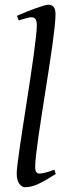

<svg xmlns="http://www.w3.org/2000/svg" viewBox="-20 -762 275 802"><path d="M212.9 -35.2Q189 -20 170.7 -9.5Q152.3 1 137.5 7.6Q122.6 14.2 109.9 17.1Q97.2 20 85 20Q71.3 20 60.5 5.4Q49.8 -9.3 49.8 -38.1Q49.8 -50.3 53.5 -79.6Q57.1 -108.9 63 -149.4Q68.8 -189.9 76.4 -238.5Q84 -287.1 91.8 -337.9Q99.6 -388.7 107.2 -438.5Q114.7 -488.3 120.6 -531.2Q126.5 -574.2 130.1 -607.2Q133.8 -640.1 133.8 -657.2Q133.8 -668.5 131.6 -675Q129.4 -681.6 126 -684.8Q122.6 -688 117.9 -689Q113.3 -689.9 108.9 -689.9Q105 -689.9 96.4 -687.7Q87.9 -685.5 79.6 -683.1Q69.8 -680.2 58.1 -676.8L50.8 -695.8Q71.3 -705.1 92 -713.4Q112.8 -721.7 130.6 -728Q148.4 -734.4 162.1 -738.3Q175.8 -742.2 182.1 -742.2Q195.8 -742.2 203.9 -733.4Q211.9 -724.6 211.9 -702.1Q211.9 -683.1 208.3 -649.4Q204.6 -615.7 198.7 -572.5Q192.9 -529.3 185.1 -479.7Q177.2 -430.2 169.4 -379.4Q161.6 -328.6 153.8 -279.5Q146 -230.5 140.1 -188.5Q134.3 -146.5 130.6 -114.5Q127 -82.5 127 -65.9Q127 -49.3 131.6 -43.2Q136.2 -37.1 144 -37.1Q155.3 -37.1 170.2 -41Q185.1 -44.9 207 -53.2Z"/></svg>

Font: Gentium Plus
Style: Italic
Weight: 400
Italic angle: -8°
Designer: J. Victor Gaultney, Annie Olsen, Iska Routamaa
Foundry: SIL International
Version: Version 1.510